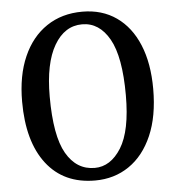

<svg xmlns="http://www.w3.org/2000/svg" viewBox="-52 -763 754 825"><g transform="rotate(-5 325.0 -350.0)"><path d="M333 -713.5Q418 -713.5 479.8 -670.2Q541.5 -627 574.8 -547Q608 -467 608 -356.5Q608 -238.5 572 -155.8Q536 -73 472.2 -29.5Q408.5 14 325.5 14Q190.5 14 116.2 -82.2Q42 -178.5 42 -350.5Q42 -463 77.8 -544.2Q113.5 -625.5 179 -669.5Q244.5 -713.5 333 -713.5ZM488.5 -339.5Q488.5 -505.5 445 -582.5Q401.5 -659.5 327.5 -659.5Q252 -659.5 207 -582.5Q162 -505.5 162 -362.5Q162 -192.5 206 -116.2Q250 -40 328.5 -40Q397 -40 442.8 -113.2Q488.5 -186.5 488.5 -339.5Z"/></g></svg>

Font: Fraunces 9pt S100
Style: Regular
Weight: 400
Version: Version 1.000; ttfautohint (v1.8.3)